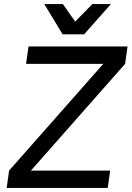

<svg xmlns="http://www.w3.org/2000/svg" viewBox="-20 -930 651 950"><path d="M121 -700H611L599 -614L133 -86H525L513 0H13L25 -86L491 -614H109ZM199 -910H291L352 -823L437 -910H529L396 -760H290Z"/></svg>

Font: Retni Sans Medium
Style: Italic
Weight: 500
Italic angle: -8°
Designer: Vitaly Kuzmin
Foundry: ParaType Ltd.
Version: Version 1.00;June 10, 2019;FontCreator 11.5.0.2425 64-bit; t